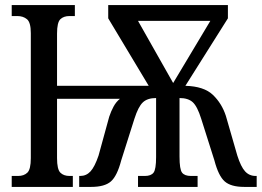

<svg xmlns="http://www.w3.org/2000/svg" viewBox="-20 -734 1028 754"><path d="M26 0V-43H51Q74 -43 87.5 -56Q101 -69 101 -113V-604Q101 -646 86 -658.5Q71 -671 48 -671H26V-714H274V-671H253Q230 -671 217 -658.5Q204 -646 204 -602V-397H564L405 -662V-714H875V-662L708 -397Q781 -395 816 -361.5Q851 -328 867 -279L912 -123Q926 -79 942.5 -61Q959 -43 984 -43H988V0H939Q887 0 862.5 -21.5Q838 -43 822 -104L770 -268Q755 -316 737 -332.5Q719 -349 685 -349V-119Q685 -69 695 -56Q705 -43 730 -43H756V0H522V-43H549Q573 -43 583 -56Q593 -69 593 -117V-349Q559 -349 541 -332Q523 -315 508 -268L456 -104Q440 -43 415.5 -21.5Q391 0 338 0H291V-43H295Q319 -43 335.5 -61Q352 -79 367 -123L409 -276Q416 -297 426 -315.5Q436 -334 451 -346H204V-113Q204 -69 217 -56Q230 -43 253 -43H266V0ZM660 -408 806 -652H522Z"/></svg>

Font: Noto Serif ExtraCondensed Medium
Style: Regular
Weight: 500
Width: 2
Designer: Monotype Design Team
Foundry: Monotype Imaging Inc.
Version: Version 2.015